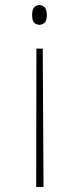

<svg xmlns="http://www.w3.org/2000/svg" viewBox="-20 -562 312 759"><path d="M149 -370 152 177H123L124 -370ZM136 -542Q147 -542 156 -533.5Q165 -525 165 -502Q165 -480 156 -472Q147 -464 136 -464Q124 -464 115.5 -472Q107 -480 107 -502Q107 -525 115.5 -533.5Q124 -542 136 -542Z"/></svg>

Font: Noto Serif Telugu Thin
Style: Regular
Weight: 100
Designer: Jelle Bosma - Monotype Design Team
Foundry: Monotype Imaging Inc.
Version: Version 2.005; ttfautohint (v1.8.4.7-5d5b)